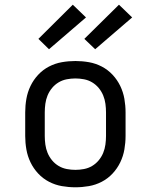

<svg xmlns="http://www.w3.org/2000/svg" viewBox="-20 -787 640 815"><path d="M300 8Q271 8 242.5 3Q214 -2 188 -15.5Q162 -29 142 -50.5Q122 -72 109.5 -98Q97 -124 92 -152.5Q87 -181 87 -210V-310Q87 -339 92 -367.5Q97 -396 109.5 -422Q122 -448 142 -469.5Q162 -491 188 -504.5Q214 -518 242.5 -523Q271 -528 300 -528Q329 -528 357.5 -523Q386 -518 412 -504.5Q438 -491 458 -469.5Q478 -448 490.5 -422Q503 -396 508 -367.5Q513 -339 513 -310V-210Q513 -181 508 -152.5Q503 -124 490.5 -98Q478 -72 458 -50.5Q438 -29 412 -15.5Q386 -2 357.5 3Q329 8 300 8ZM300 -66Q318 -66 336.5 -69.5Q355 -73 371 -82.5Q387 -92 399 -106.5Q411 -121 418 -138Q425 -155 427.5 -173.5Q430 -192 430 -210V-310Q430 -328 427.5 -346.5Q425 -365 418 -382Q411 -399 399 -413.5Q387 -428 371 -437.5Q355 -447 336.5 -450.5Q318 -454 300 -454Q282 -454 263.5 -450.5Q245 -447 229 -437.5Q213 -428 201 -413.5Q189 -399 182 -382Q175 -365 172.5 -346.5Q170 -328 170 -310V-210Q170 -192 172.5 -173.5Q175 -155 182 -138Q189 -121 201 -106.5Q213 -92 229 -82.5Q245 -73 263.5 -69.5Q282 -66 300 -66ZM384 -578 338 -622 485 -767 541 -713ZM188 -578 143 -622 289 -767 345 -713Z"/></svg>

Font: Iosevka HT Extended
Style: Regular
Weight: 400
Width: 7
Monospace: yes
Designer: Belleve Invis
Foundry: Belleve Invis
Version: Version 32.3.0; ttfautohint (v1.8.4)